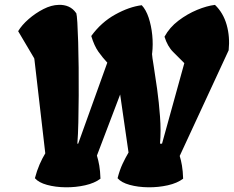

<svg xmlns="http://www.w3.org/2000/svg" viewBox="-20 -777 968 795"><path d="M396 -37.1Q371.6 -18.6 332.5 -9.8Q293.5 -1 251.5 -1.5Q209.5 -2 174.8 -11.5Q140.1 -21 124.5 -39.1Q132.8 -70.8 144 -96.4Q155.3 -122.1 167.5 -142.1L122.6 -530.3L121.6 -535.6L55.2 -647.9Q70.3 -673.3 98.6 -698Q127 -722.7 159.9 -739.5Q192.9 -756.3 222.7 -756.8Q245.6 -757.8 264.2 -749.5Q282.7 -741.2 295.4 -722.7H295.9Q298.3 -715.3 300.3 -683.1Q302.2 -650.9 303.7 -602.3Q305.2 -553.7 305.7 -496.3Q306.2 -439 305.9 -380.6Q305.7 -322.3 304.4 -270.5Q303.2 -218.8 300.3 -182.1H303.7L424.3 -517.6Q404.3 -539.1 387.2 -563.2Q370.1 -587.4 357.9 -627.9Q398.9 -684.6 457 -716.8Q515.1 -749 566.9 -755.4Q584.5 -736.8 595.5 -703.9Q606.4 -670.9 610.4 -631.8Q614.3 -592.8 609.9 -555.2Q609.4 -554.7 609.4 -554.4Q609.4 -554.2 609.4 -554.2Q609.9 -542.5 616.5 -502.9Q623 -463.4 630.6 -408.4Q638.2 -353.5 642.6 -293.9Q647 -234.4 642.6 -182.1H650.9L743.2 -515.6Q720.7 -538.6 697.3 -561.5Q673.8 -584.5 661.1 -625Q682.1 -663.6 718.8 -691.4Q755.4 -719.2 796.1 -736.1Q836.9 -752.9 870.1 -756.8Q904.3 -724.1 918.5 -674.3Q932.6 -624.5 926.8 -568.8L724.1 -131.3Q729.5 -114.3 733.4 -91.6Q737.3 -68.8 738.3 -37.1Q713.9 -18.6 674.8 -9.8Q635.7 -1 593.8 -1.5Q551.8 -2 517.1 -11.5Q482.4 -21 466.8 -39.1Q475.6 -73.2 487.5 -98.6Q499.5 -124 512.2 -145.5L477.5 -385.7L381.3 -132.8Q387.2 -113.8 391.1 -91.3Q395 -68.8 396 -37.1Z"/></svg>

Font: Fruktur
Style: Italic
Weight: 400
Italic angle: -8°
Designer: Viktoriya Grabowska, Eben Sorkin
Foundry: Viktoriya Grabowska
Version: Version 1.008; ttfautohint (v1.8.4.7-5d5b)